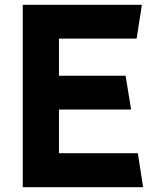

<svg xmlns="http://www.w3.org/2000/svg" viewBox="-20 -781 667 801"><path d="M75 0H577L555 -142H226V-324H527L504 -465H226V-620H550L572 -761H75Z"/></svg>

Font: All Genders v4
Style: Bold
Weight: 700
Designer: Rassam Alawdi
Foundry: Rassam Art
Version: Version 3.100;FEAKit 1.0